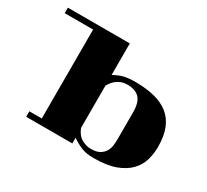

<svg xmlns="http://www.w3.org/2000/svg" viewBox="-119 -684 1010 937"><g transform="rotate(30 386.0 -215.5)"><path d="M20 -502H369V-324Q399 -341 424.5 -347Q450 -353 485 -353Q546 -353 593.5 -341.5Q641 -330 674 -304Q707 -278 724 -236Q741 -194 741 -132Q741 -95 730.5 -58.5Q720 -22 692 7Q664 36 616.5 53.5Q569 71 494 71Q454 71 426.5 60Q399 49 370 29V61H110V30H180V-471H20ZM369 -26Q383 10 408.5 24.5Q434 39 461 39Q493 39 511 28Q529 17 538 1Q547 -15 549 -34.5Q551 -54 551 -70V-219Q551 -274 528.5 -298Q506 -322 461 -322Q440 -322 425 -316Q410 -310 399.5 -301.5Q389 -293 381.5 -283Q374 -273 369 -265Z"/></g></svg>

Font: Cafe24 ClassicType
Style: Regular
Weight: 400
Designer: Cafe24 thkim, hmlim, mnelim & 4IR
Foundry: Cafe24
Version: Version 1.000